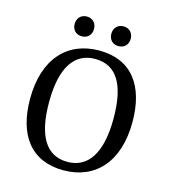

<svg xmlns="http://www.w3.org/2000/svg" viewBox="-108 -804 800 900"><g transform="rotate(15 291.5 -353.5)"><path d="M282 9C438 9 537 -101 537 -293C537 -469 458 -577 301 -577C146 -577 45 -469 45 -275C45 -99 125 9 282 9ZM292 -534C397 -534 447 -450 447 -286C447 -116 389 -34 290 -34C186 -34 135 -120 135 -283C135 -453 193 -534 292 -534ZM250 -668C250 -696 231 -716 203 -716C175 -716 156 -696 156 -668C156 -639 175 -620 203 -620C231 -620 250 -639 250 -668ZM428 -668C428 -696 409 -716 381 -716C353 -716 334 -696 334 -668C334 -639 353 -620 381 -620C409 -620 428 -639 428 -668Z"/></g></svg>

Font: Yrsa
Style: Regular
Weight: 400
Designer: Anna Giedrys (Yrsa+Rasa design), David Brezina (Yrsa art-direction, Rasa art-direction, design)
Foundry: Rosetta Type Foundry
Version: Version 1.001;PS 1.1;hotconv 1.0.88;makeotf.lib2.5.647800